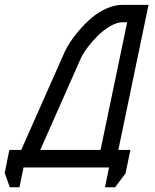

<svg xmlns="http://www.w3.org/2000/svg" viewBox="-33 -704 653 807"><path d="M136.2 -73.7H389.6L501.5 -610.4H481.9Q458.5 -610.4 430.2 -594Q401.9 -577.6 377.7 -553.5Q353.5 -529.3 334.2 -503.4Q314.9 -477.5 305.7 -456.5ZM239.3 -486.8Q247.1 -503.9 262 -527.1Q276.9 -550.3 301 -578.1Q325.2 -606 352.3 -629.2Q379.4 -652.3 414.1 -668Q448.7 -683.6 481.9 -683.6H591.3L464.4 -73.7H515.1L494.6 24.9L450.7 83H408.2L425.3 0H65.9L48.8 83H8.3L-13.2 22.9L6.3 -73.7H56.2Z"/></svg>

Font: Anka/Coder
Style: Italic
Weight: 400
Italic angle: -12°
Monospace: yes
Version: Version 001.100